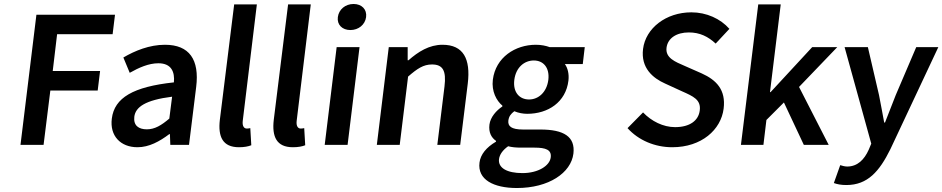

<svg xmlns="http://www.w3.org/2000/svg" viewBox="-20 -728 4736 965"><path d="M83 0H199L233 -273H471L483 -371H245L267 -556H546L558 -654H163Z M542 -132C531 -46 585 12 671 12C729 12 782 -17 831 -54H834L836 0H930L966 -291C983 -428 932 -503 809 -503C731 -503 658 -473 600 -439L632 -362C678 -388 727 -410 776 -410C842 -410 859 -366 854 -314C650 -292 555 -237 542 -132ZM655 -141C661 -190 710 -225 845 -242L831 -132C791 -98 758 -78 718 -78C677 -78 650 -97 655 -141Z M1085 -126C1075 -41 1099 12 1181 12C1208 12 1228 8 1243 2L1238 -84C1229 -82 1225 -82 1220 -82C1208 -82 1197 -92 1200 -120L1271 -706H1157Z M1356 -126C1346 -41 1370 12 1452 12C1479 12 1499 8 1514 2L1509 -84C1500 -82 1496 -82 1491 -82C1479 -82 1468 -92 1471 -120L1542 -706H1428Z M1741 -577C1782 -577 1815 -604 1820 -642C1825 -681 1798 -708 1757 -708C1716 -708 1683 -681 1678 -642C1673 -604 1700 -577 1741 -577ZM1612 0H1727L1787 -491H1672Z M1874 0H1989L2031 -343C2077 -383 2108 -404 2151 -404C2205 -404 2224 -374 2214 -293L2178 0H2293L2331 -308C2346 -432 2309 -503 2204 -503C2137 -503 2082 -468 2033 -425H2029V-491H1934Z M2488 72C2491 49 2506 27 2534 7C2552 12 2573 14 2600 14H2667C2723 14 2753 25 2748 63C2743 105 2685 142 2606 142C2528 142 2483 116 2488 72ZM2390 89C2379 175 2461 217 2578 217C2738 217 2850 141 2862 44C2872 -41 2814 -77 2696 -77H2609C2549 -77 2532 -94 2535 -122C2538 -144 2548 -156 2565 -169C2586 -160 2609 -156 2630 -156C2734 -156 2824 -214 2837 -323C2841 -357 2833 -387 2819 -406H2909L2919 -491H2743C2724 -498 2700 -503 2673 -503C2570 -503 2471 -440 2457 -327C2450 -269 2475 -222 2505 -197V-193C2475 -173 2445 -140 2440 -102C2435 -62 2450 -36 2473 -20V-16C2425 12 2395 48 2390 89ZM2639 -228C2591 -228 2557 -264 2565 -327C2573 -389 2615 -424 2663 -424C2711 -424 2743 -388 2736 -327C2728 -264 2686 -228 2639 -228Z M3134 -84C3189 -23 3271 12 3359 12C3506 12 3604 -76 3617 -182C3629 -277 3580 -326 3507 -359L3423 -396C3372 -418 3324 -437 3330 -488C3336 -536 3380 -565 3442 -565C3498 -565 3539 -544 3577 -509L3646 -583C3601 -634 3531 -666 3455 -666C3327 -666 3225 -586 3212 -482C3200 -386 3262 -335 3323 -308L3408 -269C3464 -244 3504 -227 3497 -173C3491 -122 3447 -89 3373 -89C3313 -89 3254 -119 3212 -163Z M3704 0H3817L3832 -125L3920 -213L4020 0H4145L3996 -291L4188 -491H4062L3853 -265H3850L3904 -706H3791Z M4203 102 4171 192C4188 198 4207 202 4234 202C4341 202 4400 133 4455 22L4696 -491H4585L4482 -250C4465 -206 4446 -157 4428 -112H4424C4415 -158 4407 -207 4398 -250L4342 -491H4225L4359 -6L4346 25C4324 74 4290 109 4238 109C4226 109 4212 105 4203 102Z"/></svg>

Font: Falling Sky
Style: Obl
Weight: 400
Designer: Paul D. Hunt
Foundry: Adobe Systems Incorporated
Version: Version 1.02